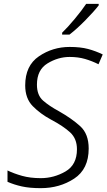

<svg xmlns="http://www.w3.org/2000/svg" viewBox="-20 -968 554 998"><path d="M192 10Q290 10 365.5 -39.5Q441 -89 441 -196Q441 -272 397 -312Q353 -352 286 -390Q236 -417 204 -445Q172 -473 172 -528Q172 -605 227 -638.5Q282 -672 342 -672Q386 -672 422 -661.5Q458 -651 492 -634L514 -685Q477 -703 437.5 -713.5Q398 -724 342 -724Q254 -724 182.5 -675.5Q111 -627 111 -524Q111 -456 150.5 -416Q190 -376 244 -347Q310 -312 345 -279.5Q380 -247 380 -192Q380 -111 320 -76.5Q260 -42 192 -42Q137 -42 94.5 -54Q52 -66 19 -82V-23Q53 -8 93.5 1Q134 10 192 10ZM303 -788H341Q380 -818 425 -864Q470 -910 493 -940V-948H428Q406 -915 369.5 -871Q333 -827 303 -798Z"/></svg>

Font: Noto Sans UI Light
Style: Italic
Weight: 300
Italic angle: -12°
Designer: Monotype Design Team
Foundry: Monotype Imaging Inc.
Version: Version 1.901